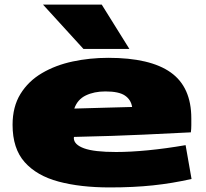

<svg xmlns="http://www.w3.org/2000/svg" viewBox="-20 -810 902 840"><path d="M460 10Q332 10 236.5 -15.5Q141 -41 88 -100.5Q35 -160 35 -264Q35 -343 69.5 -399Q104 -455 163.5 -490Q223 -525 298 -541Q373 -557 454 -557Q637 -557 727 -493Q817 -429 817 -292Q817 -280 817 -262.5Q817 -245 815 -231Q734 -227 609 -221Q484 -215 304 -211Q303 -209 303 -205Q304 -177 348 -161Q392 -145 488 -145Q550 -145 627.5 -152.5Q705 -160 792 -175L818 -27Q734 -8 649 1Q564 10 460 10ZM305 -335Q378 -337 446.5 -339Q515 -341 558 -342Q553 -374 526.5 -392Q500 -410 441 -410Q392 -410 355.5 -392.5Q319 -375 305 -335ZM345 -596 168 -790H425L546 -596Z"/></svg>

Font: Georama ExtraExtended ExtraBold
Style: Regular
Weight: 800
Width: 8
Designer: Jean-Baptiste Levee
Foundry: Production Type
Version: Version 1.000